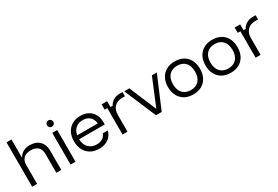

<svg xmlns="http://www.w3.org/2000/svg" viewBox="57 -1657 3794 2624"><g transform="rotate(-30 1954.0 -345.0)"><path d="M71.7 0V-700H150V-416.7H153.3Q177.5 -461.7 222.1 -485.4Q266.7 -509.2 325.8 -509.2Q420 -509.2 475.8 -454.2Q531.7 -399.2 531.7 -307.5V0H453.3V-295.8Q453.3 -366.7 414.6 -403.8Q375.8 -440.8 301.7 -440.8Q228.3 -440.8 189.2 -403.8Q150 -366.7 150 -295.8V0Z M677.5 0V-500H755.8V0ZM716.7 -575Q695.8 -575 681.2 -589.6Q666.7 -604.2 666.7 -625Q666.7 -645.8 681.2 -660.4Q695.8 -675 716.7 -675Q737.5 -675 752.1 -660.4Q766.7 -645.8 766.7 -625Q766.7 -604.2 752.1 -589.6Q737.5 -575 716.7 -575Z M1128.3 10Q1051.7 10 995 -22.1Q938.3 -54.2 907.5 -113.3Q876.7 -172.5 876.7 -251.7Q876.7 -330.8 907.5 -388.8Q938.3 -446.7 994.2 -478.3Q1050 -510 1125 -510Q1195.8 -510 1247.5 -481.2Q1299.2 -452.5 1327.9 -400Q1356.7 -347.5 1356.7 -275.8V-240.8H951.7Q955 -155 1002.1 -106.7Q1049.2 -58.3 1127.5 -58.3Q1181.7 -58.3 1219.6 -81.7Q1257.5 -105 1271.7 -149.2H1351.7Q1332.5 -73.3 1273.8 -31.7Q1215 10 1128.3 10ZM955.8 -300.8H1280.8Q1275 -368.3 1233.3 -405.8Q1191.7 -443.3 1124.2 -443.3Q1056.7 -443.3 1012.1 -405.8Q967.5 -368.3 955.8 -300.8Z M1498.3 0V-416.7H1456.7V-500H1543.3V-408.3H1578.3Q1600 -452.5 1643.8 -477.9Q1687.5 -503.3 1747.5 -503.3H1788.3V-436.7H1743.3Q1665 -436.7 1620.8 -390Q1576.7 -343.3 1576.7 -263.3V0Z M2025.8 0 1813.3 -500H1894.2L2071.7 -76.7H2075L2250 -500H2328.3L2115.8 0Z M2612.5 10Q2535.8 10 2479.2 -22.1Q2422.5 -54.2 2391.3 -112.5Q2360 -170.8 2360 -250Q2360 -329.2 2390.8 -387.5Q2421.7 -445.8 2478.8 -477.9Q2535.8 -510 2612.5 -510Q2690.8 -510 2747.1 -478.3Q2803.3 -446.7 2834.2 -388.3Q2865 -330 2865 -250Q2865 -170.8 2834.2 -112.1Q2803.3 -53.3 2746.7 -21.7Q2690 10 2612.5 10ZM2612.5 -58.3Q2695 -58.3 2740.8 -108.8Q2786.7 -159.2 2786.7 -250Q2786.7 -341.7 2740.8 -391.7Q2695 -441.7 2612.5 -441.7Q2530.8 -441.7 2484.6 -391.2Q2438.3 -340.8 2438.3 -250Q2438.3 -159.2 2484.6 -108.8Q2530.8 -58.3 2612.5 -58.3Z M3204.2 10Q3127.5 10 3070.8 -22.1Q3014.2 -54.2 2982.9 -112.5Q2951.7 -170.8 2951.7 -250Q2951.7 -329.2 2982.5 -387.5Q3013.3 -445.8 3070.4 -477.9Q3127.5 -510 3204.2 -510Q3282.5 -510 3338.8 -478.3Q3395 -446.7 3425.8 -388.3Q3456.7 -330 3456.7 -250Q3456.7 -170.8 3425.8 -112.1Q3395 -53.3 3338.3 -21.7Q3281.7 10 3204.2 10ZM3204.2 -58.3Q3286.7 -58.3 3332.5 -108.8Q3378.3 -159.2 3378.3 -250Q3378.3 -341.7 3332.5 -391.7Q3286.7 -441.7 3204.2 -441.7Q3122.5 -441.7 3076.2 -391.2Q3030 -340.8 3030 -250Q3030 -159.2 3076.2 -108.8Q3122.5 -58.3 3204.2 -58.3Z M3598.3 0V-416.7H3556.7V-500H3643.3V-408.3H3678.3Q3700 -452.5 3743.8 -477.9Q3787.5 -503.3 3847.5 -503.3H3888.3V-436.7H3843.3Q3765 -436.7 3720.8 -390Q3676.7 -343.3 3676.7 -263.3V0Z"/></g></svg>

Font: Funnel Display Light
Style: Regular
Weight: 300
Designer: NORD ID, Kristian Moeller
Foundry: Dicotype
Version: Version 1.000